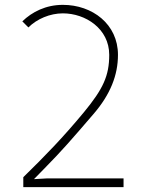

<svg xmlns="http://www.w3.org/2000/svg" viewBox="-20 -771 600 791"><path d="M430 -545C430 -459 405 -405 326 -309C239 -204 168 -131 76 -41V0H489V-36H173L120 -33L165 -79C234 -149 274 -195 365 -301C435 -382 466 -462 466 -545C466 -672 360 -751 239 -751C169 -751 112 -722 72 -683L97 -658C132 -693 186 -716 239 -716C332 -716 430 -653 430 -545Z"/></svg>

Font: Kreadon Extra Light
Style: Regular
Weight: 200
Designer: kohakuno
Foundry: StudioGnu
Version: Version 1.000;Glyphs 3.1.2 (3151)